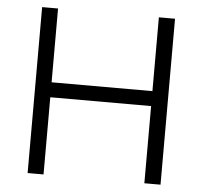

<svg xmlns="http://www.w3.org/2000/svg" viewBox="-50 -740 836 793"><g transform="rotate(5 368.0 -344.0)"><path d="M93 -688H159V-382H577V-688H644V0H577V-320H159V0H93Z"/></g></svg>

Font: Roundo
Style: Regular
Weight: 400
Designer: Namrata Goyal (Gurmukhi), Shiva Nallaperumal (Latin)
Foundry: Indian Type Foundry
Version: Version 1.000;PS 1.0;hotconv 1.0.88;makeotf.lib2.5.647800